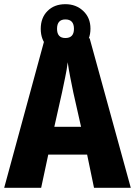

<svg xmlns="http://www.w3.org/2000/svg" viewBox="-20 -899 649 919"><path d="M368 -292H240L277 -457Q284 -492 292 -529Q300 -566 304 -601Q309 -566 316.5 -528Q324 -490 331 -456ZM430 0H606L409 -716H195L0 0H177L211 -159H397ZM293 -643Q346 -643 379.5 -676Q413 -709 413 -762Q413 -814 378.5 -846.5Q344 -879 293 -879Q240 -879 207.5 -846.5Q175 -814 175 -761Q175 -708 207.5 -675.5Q240 -643 293 -643ZM293 -717Q253 -717 253 -761Q253 -806 293 -806Q334 -806 334 -761Q334 -717 293 -717Z"/></svg>

Font: Noto Sans Display SemiCondensed Extra
Style: Regular
Weight: 800
Width: 4
Designer: Monotype Design Team
Foundry: Monotype Imaging Inc.
Version: Version 1.900